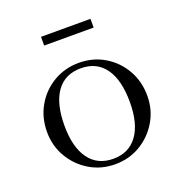

<svg xmlns="http://www.w3.org/2000/svg" viewBox="-116 -716 782 828"><g transform="rotate(-20 275.0 -302.0)"><path d="M275 11Q211 11 159 -20Q107 -51 76 -103.5Q45 -156 45 -220Q45 -286 75.5 -339Q106 -392 158.5 -423Q211 -454 275 -454Q340 -454 392 -423Q444 -392 474.5 -339Q505 -286 505 -220Q505 -156 474 -103.5Q443 -51 391 -20Q339 11 275 11ZM275 -14Q347 -14 386 -67.5Q425 -121 425 -220Q425 -321 386.5 -375Q348 -429 275 -429Q202 -429 163.5 -375Q125 -321 125 -220Q125 -121 164 -67.5Q203 -14 275 -14ZM161 -575V-615H388V-575Z"/></g></svg>

Font: Baskervville
Style: Regular
Weight: 400
Designer: Alexis Faudot, Rémi Forte, Morgane Pierson, Rafael Ribas, Tanguy Vanlaeys, Rosalie Wagner, Thomas Huot-Marchand
Foundry: ANRT
Version: Version 1.100